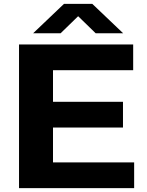

<svg xmlns="http://www.w3.org/2000/svg" viewBox="-20 -969 757 989"><path d="M78 0V-740H666V-607.5H253V-444.5H613.5V-312H253V-132.5H671V0ZM150.5 -797.5 309.5 -949H455.5L614.5 -797.5H473L382.5 -885.5L292 -797.5Z"/></svg>

Font: Encode Sans Exp
Style: Bold
Weight: 700
Width: 7
Designer: Multiple Designers
Foundry: Impallari Type
Version: Version 3.002; ttfautohint (v1.8.3) -l 8 -r 50 -G 200 -x 14 